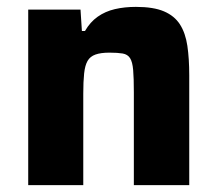

<svg xmlns="http://www.w3.org/2000/svg" viewBox="-20 -538 631 558"><path d="M62 0V-510H214L218 -448H227Q242 -474 264 -489.5Q286 -505 314 -511.5Q342 -518 375 -518Q426 -518 456.5 -505Q487 -492 503 -467Q519 -442 524.5 -405Q530 -368 530 -319V0H369V-270Q369 -311 367 -334.5Q365 -358 358 -369Q351 -380 336.5 -382.5Q322 -385 298 -385Q273 -385 257.5 -379.5Q242 -374 234.5 -361Q227 -348 224.5 -324.5Q222 -301 222 -266V0Z"/></svg>

Font: Saira Thin
Style: Bold
Weight: 700
Version: Version 1.101